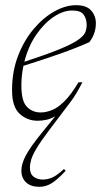

<svg xmlns="http://www.w3.org/2000/svg" viewBox="-20 -456 390 741"><path d="M253.5 -64.5 173 42Q138.5 87.5 122 115Q105.5 142.5 100.5 159.8Q95.5 177 95.5 192Q95.5 215.5 110.2 226.2Q125 237 144.5 237Q164.5 237 183 228.5Q201.5 220 227 196L233.5 203Q201 238 178.8 251.5Q156.5 265 132 265Q99 265 80.8 248Q62.5 231 62.5 202Q62.5 176.5 79.8 143.8Q97 111 145.5 51.5L193.5 -7.5Q176.5 2.5 159.5 6.2Q142.5 10 125 10Q85 10 55.8 -16.8Q26.5 -43.5 26.5 -108Q26.5 -180 49.5 -240Q72.5 -300 109.8 -344Q147 -388 190 -412Q233 -436 273.5 -436Q314 -436 332 -415.2Q350 -394.5 350 -366.5Q350 -326 325 -293.5Q275.5 -271 209.8 -248Q144 -225 70.5 -202Q62.5 -165 62.5 -126.5Q62.5 -65.5 83.8 -43.8Q105 -22 137.5 -22Q157 -22 179.8 -30.8Q202.5 -39.5 228.2 -64.8Q254 -90 283 -138.5H298Q286.5 -116 275.5 -97.5Q264.5 -79 253.5 -64.5ZM258.5 -415.5Q224 -415.5 187 -390.8Q150 -366 119.5 -321.5Q89 -277 74 -217.5Q159.5 -245.5 208.2 -265.5Q257 -285.5 279.8 -301Q302.5 -316.5 308.5 -330.2Q314.5 -344 314.5 -359.5Q314.5 -382.5 303.2 -399Q292 -415.5 258.5 -415.5Z"/></svg>

Font: Newsreader Text ExtraLight
Style: Italic
Weight: 275
Italic angle: -17°
Designer: Hugues Gentile
Foundry: Production Type
Version: Version 1.001